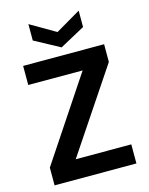

<svg xmlns="http://www.w3.org/2000/svg" viewBox="-134 -1004 844 1088"><g transform="rotate(-15 288.0 -460.5)"><path d="M48 0V-104L370 -588H51V-700H526V-596L202 -112H528V0ZM289 -745 141 -825V-921L289 -835L436 -921V-825Z"/></g></svg>

Font: DM Sans 16pt
Style: Bold
Weight: 700
Version: Version 4.004;gftools[0.9.30]